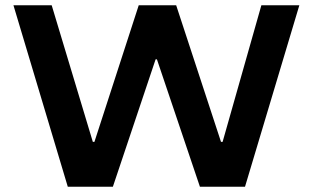

<svg xmlns="http://www.w3.org/2000/svg" viewBox="-20 -708 1186 728"><path d="M237 0 31 -688H176L332 -170H338L506 -688H648L818 -170H824L971 -688H1115L909 0H738L575 -483H570L408 0Z"/></svg>

Font: Saira Expanded SemiBold
Style: Regular
Weight: 600
Width: 7
Designer: Hector Gatti with collaboration of the Omnibus-Type team
Foundry: Omnibus-Type
Version: Version 1.100; ttfautohint (v1.8.3)